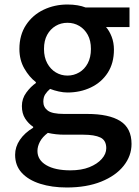

<svg xmlns="http://www.w3.org/2000/svg" viewBox="-20 -584 618 851"><path d="M276 247Q210 247 158 230.5Q106 214 76.5 182Q47 150 47 102Q47 67 68 36Q89 5 127 -18V-22Q106 -36 91.5 -58.5Q77 -81 77 -114Q77 -147 96.5 -173.5Q116 -200 139 -216V-220Q110 -242 88 -280Q66 -318 66 -367Q66 -429 95.5 -473.5Q125 -518 173.5 -541Q222 -564 279 -564Q303 -564 323.5 -560.5Q344 -557 359 -551H554V-464H450Q465 -447 475 -421Q485 -395 485 -364Q485 -304 457.5 -261.5Q430 -219 383 -196.5Q336 -174 279 -174Q261 -174 240.5 -178.5Q220 -183 202 -190Q189 -179 180.5 -166Q172 -153 172 -133Q172 -109 191.5 -94Q211 -79 264 -79H366Q463 -79 513 -47.5Q563 -16 563 54Q563 107 528 151Q493 195 428.5 221Q364 247 276 247ZM279 -249Q307 -249 331 -263Q355 -277 369 -303.5Q383 -330 383 -367Q383 -404 369 -429.5Q355 -455 331.5 -469Q308 -483 279 -483Q250 -483 226.5 -469Q203 -455 189 -429.5Q175 -404 175 -367Q175 -330 189.5 -303.5Q204 -277 227.5 -263Q251 -249 279 -249ZM292 171Q341 171 376 157Q411 143 431 120.5Q451 98 451 73Q451 38 425 25.5Q399 13 349 13H266Q246 13 228 11Q210 9 192 5Q168 23 157 44Q146 65 146 85Q146 125 185 148Q224 171 292 171Z"/></svg>

Font: Noto Sans HK Thin Medium
Style: Regular
Weight: 500
Version: Version 2.004-H2;hotconv 1.0.118;makeotfexe 2.5.65603